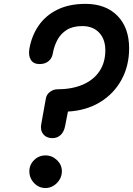

<svg xmlns="http://www.w3.org/2000/svg" viewBox="-20 -948 671 968"><path d="M244.5 -251.5Q214 -251.5 198 -271.8Q182 -292 188 -322.5L211.5 -453Q215.5 -473 233 -485.5Q250.5 -498 270.5 -498Q343.5 -498 397.8 -521.5Q452 -545 481.5 -589Q511 -633 511 -694.5Q511 -750.5 479.8 -783.5Q448.5 -816.5 394.5 -816.5Q347 -816.5 316.5 -797.2Q286 -778 269.5 -747Q253 -716 246.5 -680Q243 -655 225.2 -640Q207.5 -625 179.5 -625Q149.5 -625 136 -645.5Q122.5 -666 128 -701.5Q139.5 -768 175 -819.2Q210.5 -870.5 269.8 -899.5Q329 -928.5 411 -928.5Q513 -928.5 572 -868.5Q631 -808.5 631 -704.5Q631 -617 593.2 -547Q555.5 -477 486.2 -434Q417 -391 322.5 -385.5L308.5 -313.5Q302.5 -282.5 285.2 -267Q268 -251.5 244.5 -251.5ZM209.5 0Q175.5 0 151.8 -25.2Q128 -50.5 128 -84.5Q128 -117 151.8 -140.8Q175.5 -164.5 209.5 -164.5Q242.5 -164.5 267.2 -140.8Q292 -117 292 -84.5Q292 -62 280.5 -42.8Q269 -23.5 250.2 -11.8Q231.5 0 209.5 0Z"/></svg>

Font: Edu AU VIC WA NT Pre SemiBold
Style: Regular
Weight: 600
Designer: Tina and Corey Anderson, Eben Sorkin, Mirko Velimirovic
Foundry: Google for Education
Version: Version 1.001